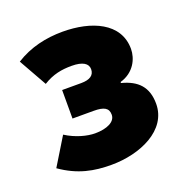

<svg xmlns="http://www.w3.org/2000/svg" viewBox="-101 -605 685 709"><g transform="rotate(-20 242.0 -250.0)"><path d="M220 12C334 12 452 -40 452 -144C452 -210 418 -244 356 -260V-264C412 -280 434 -328 434 -366C434 -469 330 -512 218 -512C153 -512 89 -498 32 -462L94 -352C132 -376 168 -382 206 -382C250 -382 270 -368 270 -346C270 -322 252 -310 218 -310H143V-198H226C267 -198 284 -188 284 -162C284 -134 250 -118 203 -118C173 -118 129 -129 90 -154L24 -46C91 1 153 12 220 12Z"/></g></svg>

Font: Source Sans Pro Black
Style: Regular
Weight: 900
Designer: Paul D. Hunt
Foundry: Adobe Systems Incorporated
Version: Version 3.006;hotconv 1.0.111;makeotfexe 2.5.65597